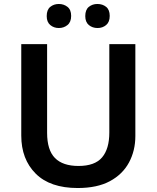

<svg xmlns="http://www.w3.org/2000/svg" viewBox="-20 -936 788 966"><path d="M661 -252Q661 -178 629 -118.5Q597 -59 533 -24.5Q469 10 371 10Q232 10 159.5 -62.5Q87 -135 87 -254V-714H217V-268Q217 -181 256.5 -141Q296 -101 375 -101Q457 -101 493.5 -144Q530 -187 530 -269V-714H661ZM215 -855Q215 -887 233 -901.5Q251 -916 276 -916Q301 -916 319.5 -901.5Q338 -887 338 -856Q338 -825 319.5 -810Q301 -795 276 -795Q251 -795 233 -810Q215 -825 215 -855ZM409 -855Q409 -887 427 -901.5Q445 -916 470 -916Q496 -916 514 -901.5Q532 -887 532 -856Q532 -825 514 -810Q496 -795 471 -795Q445 -795 427 -810Q409 -825 409 -855Z"/></svg>

Font: Noto Sans Kawi SemiBold
Style: Regular
Weight: 600
Designer: Fadhl Haqq
Version: Version 1.000